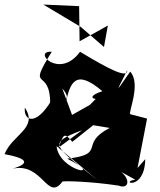

<svg xmlns="http://www.w3.org/2000/svg" viewBox="-75 -801 702 842"><path d="M528 -64 570 -281 497 -300C484 -303 546 -432 496 -487C416 -371 444 -413 483 -493C485 -454 399 -500 276 -574C185 -449 64 -580 152 -574C38 -390 146 -514 145 -345H213C231 -439 256 -502 374 -401C256 -363 418 -343 392 -415L319 -341L241 -297L198 -413C260 -345 160 -350 166 -389C93 -245 27 -264 34 -329C94 -239 -21 -211 -55 -125C126 -92 -39 -58 -16 -62C113 -87 133 85 199 -5C212 -8 326 -5 445 13C501 35 502 -40 408 -74L518 -13C445 -3 559 40 562 -103ZM181 -153C204 -211 205 -224 242 -179L334 -252L406 -240C268 -168 396 -126 220 -105C394 -17 185 -48 173 -160L352 -12C159 -164 130 -171 285 -230ZM381 -595 279 -683 115 -781 272 -774 274 -620 398 -689Z"/></svg>

Font: Asimov Silicon
Style: Regular
Weight: 400
Designer: Google
Version: Version 2.000980; 2014